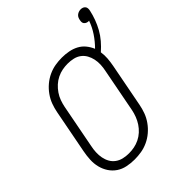

<svg xmlns="http://www.w3.org/2000/svg" viewBox="-222 -933 1078 1078"><g transform="rotate(-45 317.0 -393.5)"><path d="M219 12Q189 12 160 6Q131 0 108 -15.5Q85 -31 69.5 -54.5Q54 -78 47 -106Q40 -134 41.5 -164Q43 -194 49 -225L99 -485Q104 -511 113.5 -537Q123 -563 140 -587Q157 -611 179.5 -630Q202 -649 228 -661Q254 -673 280.5 -677.5Q307 -682 334 -682Q361 -682 387.5 -677Q414 -672 436.5 -660Q459 -648 475 -628.5Q491 -609 501 -585Q530 -614 553 -648.5Q576 -683 589 -721Q588 -720 587 -720Q586 -720 585 -720Q577 -720 570 -723Q563 -726 558.5 -731.5Q554 -737 553.5 -744.5Q553 -752 555 -760Q556 -767 559.5 -775Q563 -783 570 -788.5Q577 -794 585 -796.5Q593 -799 601 -799Q609 -799 616.5 -796Q624 -793 628.5 -787Q633 -781 633.5 -773Q634 -765 632 -756Q626 -728 615.5 -699.5Q605 -671 590 -644Q575 -617 554.5 -593Q534 -569 510 -548Q514 -523 512 -497Q510 -471 505 -445L455 -185Q450 -159 440.5 -133Q431 -107 414 -83Q397 -59 374.5 -40Q352 -21 326 -9Q300 3 273 7.5Q246 12 219 12ZM221 -35Q242 -35 263 -39Q284 -43 304.5 -53Q325 -63 342 -78.5Q359 -94 371.5 -113Q384 -132 392 -153Q400 -174 404 -194L454 -454Q459 -477 460 -499.5Q461 -522 456.5 -543Q452 -564 442 -582Q432 -600 415.5 -612.5Q399 -625 377.5 -630Q356 -635 333 -635Q312 -635 291 -631Q270 -627 249.5 -617Q229 -607 212 -591.5Q195 -576 182 -557Q169 -538 161.5 -517Q154 -496 150 -476L100 -216Q95 -193 94 -170.5Q93 -148 97 -127Q101 -106 111 -88Q121 -70 138 -57.5Q155 -45 176.5 -40Q198 -35 221 -35Z"/></g></svg>

Font: Lode Dark
Style: Italic
Weight: 400
Italic angle: -11°
Monospace: yes
Designer: Belleve Invis
Foundry: Belleve Invis
Version: Version 29.2.0; ttfautohint (v1.8.3)